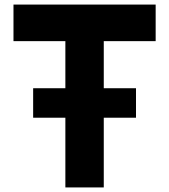

<svg xmlns="http://www.w3.org/2000/svg" viewBox="-20 -820 740 840"><path d="M125 -305V-434H575V-305ZM266 0V-640H39V-800H661V-640H434V0Z"/></svg>

Font: Martian Mono
Style: Bold
Weight: 700
Designer: Roman Shamin
Foundry: Evil Martians
Version: Version 1.000